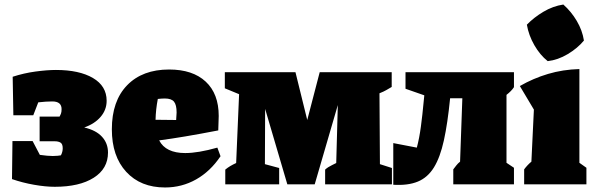

<svg xmlns="http://www.w3.org/2000/svg" viewBox="-20 -814 2628 848"><path d="M222 11Q181 11 130 2Q79 -7 33 -23L35 -191H124L156 -130Q191 -125 213 -125Q227 -125 234.5 -126Q242 -127 249 -128Q257 -143 257 -159Q257 -178 247.5 -184Q238 -190 222 -190H155V-299H243Q247 -306 249.5 -313Q252 -320 252 -332Q252 -366 211 -366Q197 -366 182 -365Q167 -364 149 -362L127 -305H39L36 -475Q85 -491 136.5 -498Q188 -505 227 -505Q330 -505 390.5 -469.5Q451 -434 451 -369Q451 -329 424.5 -298Q398 -267 352 -251Q404 -239 430.5 -210Q457 -181 457 -140Q457 -69 394 -29Q331 11 222 11Z M709 14Q601 14 537.5 -55Q474 -124 474 -243Q474 -368 541.5 -437.5Q609 -507 727 -507Q831 -507 888.5 -453.5Q946 -400 946 -302L944 -238Q861 -222 798.5 -211.5Q736 -201 683 -194Q712 -138 798 -138Q855 -138 940 -162L954 -124Q909 -57 846 -21.5Q783 14 709 14ZM677 -377Q668 -330 667 -285L758 -284L760 -317Q760 -351 748.5 -365Q737 -379 708 -379Q701 -379 693.5 -378.5Q686 -378 677 -377Z M1658 -89 1711 -72V0H1416V-65Q1428 -76 1446 -84.5Q1464 -93 1465 -94L1472 -350L1370 0H1249L1151 -333L1150 -89L1213 -72V0H975V-65Q986 -74 997 -80.5Q1008 -87 1023 -94L1036 -398L973 -424V-495H1285L1337 -284L1392 -495H1710V-430Q1696 -422 1686 -416Q1676 -410 1656 -402Z M1717 2V-182L1821 -162Q1832 -203 1839 -255.5Q1846 -308 1851 -363L1854 -393L1771 -422V-495H2250V-429Q2239 -412 2217 -395V-95L2250 -73V0H1982V-66Q1989 -75 1995.5 -83.5Q2002 -92 2012 -100L2022 -380H1968Q1957 -269 1940.5 -194Q1924 -119 1896.5 -74.5Q1869 -30 1825.5 -12Q1782 6 1717 2Z M2295 0V-66Q2309 -85 2327 -100L2338 -330L2276 -434Q2335 -468 2400.5 -487.5Q2466 -507 2539 -509V-95L2570 -73V0ZM2468 -794Q2503 -763 2527.5 -721.5Q2552 -680 2559 -635Q2531 -601 2487.5 -575Q2444 -549 2399 -544Q2365 -571 2340 -614.5Q2315 -658 2307 -705Q2338 -737 2380 -762Q2422 -787 2468 -794Z"/></svg>

Font: Piazzolla Black
Style: Regular
Weight: 900
Designer: Juan Pablo del Peral
Foundry: Huerta Tipografica
Version: Version 1.330